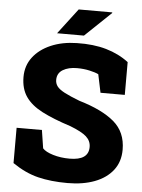

<svg xmlns="http://www.w3.org/2000/svg" viewBox="-60 -943 741 1000"><g transform="rotate(5 310.5 -443.0)"><path d="M330.6 10.3Q243.7 10.3 176.3 -6.3Q108.9 -22.9 42 -68.8V-253.4H174.3L189 -158.7Q204.6 -141.1 244.1 -129.2Q283.7 -117.2 330.6 -117.2Q429.7 -117.2 429.7 -186.5Q429.7 -218.3 405.3 -240.5Q380.9 -262.7 320.3 -286.1Q229 -315.4 170.4 -345.7Q111.8 -376 83.3 -417.5Q54.7 -459 54.7 -520.5Q54.7 -579.6 88.4 -623.8Q122.1 -668 181.2 -693.4Q240.2 -718.8 316.4 -720.2Q403.3 -722.2 470.2 -702.9Q537.1 -683.6 588.4 -644.5V-473.1H461.4L441.4 -568.4Q424.8 -576.7 394 -583.5Q363.3 -590.3 328.6 -590.3Q284.2 -590.3 254.9 -572.8Q225.6 -555.2 225.6 -520Q225.6 -501 236.8 -486.1Q248 -471.2 276.4 -456.3Q304.7 -441.4 355.5 -421.9Q476.6 -386.2 539.3 -332.8Q602.1 -279.3 602.1 -187.5Q602.1 -124.5 567.9 -80.3Q533.7 -36.1 472.7 -12.9Q411.6 10.3 330.6 10.3ZM209 -762.2 310.5 -895.5H485.4L486.3 -892.6L349.6 -762.2Z"/></g></svg>

Font: Roboto Slab Black
Style: Regular
Weight: 900
Designer: Google
Version: Version 2.000; ttfautohint (v1.8.1.43-b0c9)